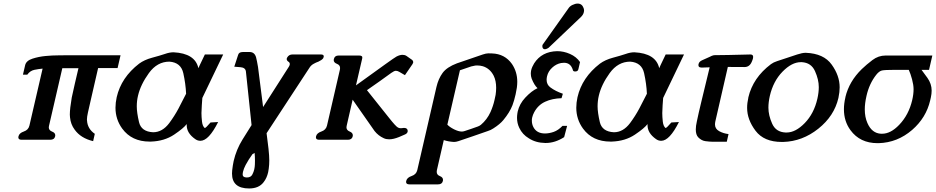

<svg xmlns="http://www.w3.org/2000/svg" viewBox="-20 -772 5235 1074"><path d="M254.4 -69.3Q253.4 -64.5 252.9 -60.1Q252.9 -43 271 -36.1Q289.1 -29.3 289.1 -15.1Q289.1 -12.7 288.6 -9.8Q284.2 9.8 261.2 9.8H100.6Q82.5 9.8 82.5 -3.9Q82.5 -6.8 83.5 -9.8Q87.9 -27.8 113.3 -36.4Q138.7 -44.9 144.5 -69.3L218.3 -388.2Q196.3 -386.2 171.9 -381.3Q147.9 -376 132.8 -354.5H108.4L120.6 -407.2Q126.5 -432.6 161.4 -443.8Q196.3 -455.1 234.6 -458.7Q272.9 -462.4 308.6 -462.4Q342.8 -462.4 356.9 -462.9H654.3L637.7 -391.1H528.8L490.2 -223.1Q477.1 -166 471.7 -141.8Q466.3 -117.7 466.3 -103.5Q466.3 -100.1 466.8 -97.2Q469.7 -51.3 510.3 -23.4L501 17.6Q431.6 1 397.5 -46.9Q375.5 -76.2 371.6 -115.7Q370.6 -122.1 370.6 -130.9Q370.6 -163.6 381.3 -226.1Q382.8 -234.4 398.9 -305.2L418.9 -390.6H328.6Z M950.7 -479.5Q1071.3 -473.6 1089.8 -390.6L1097.7 -408.2Q1109.9 -433.6 1126 -467.3H1228.5L1111.8 -224.1Q1110.8 -211.4 1108.9 -183.1Q1106.9 -154.8 1106.9 -139.6Q1106.9 -118.2 1109.9 -92Q1112.8 -65.9 1125.5 -55.7Q1131.8 -56.6 1157.7 -86.9L1200.2 -89.4Q1147.5 15.6 1101.1 15.6Q1085 15.6 1071.8 5.9Q1024.4 -27.3 1024.4 -71.8Q1024.4 -72.8 1024.4 -78.1Q1007.8 -55.2 954.1 -19Q899.4 17.6 824.2 20H816.9Q716.8 20 663.6 -52.7Q626 -104.5 626 -169.4Q626 -197.8 632.8 -228.5Q658.2 -338.9 758.3 -416Q787.6 -437.5 830.3 -449Q873 -460.4 902.3 -470.2Q928.2 -479.5 950.7 -479.5ZM1021 -247.6Q1018.6 -302.7 1005.4 -362.5Q992.2 -422.4 927.7 -427.2Q859.4 -427.2 813 -363.3Q766.6 -299.3 752 -236.8Q745.1 -208 745.1 -177.2Q745.1 -142.6 757.6 -89.1Q770 -35.6 836.4 -32.2Q888.2 -32.2 926.8 -83.5Q956.1 -123 978.3 -164.6Q1000.5 -206.1 1021 -247.6Z M1373.5 282.2Q1277.8 282.2 1277.8 198.7Q1277.8 190.4 1278.8 180.7Q1281.7 153.8 1287.1 128.4Q1301.8 64.5 1336.4 8.8Q1362.8 -34.2 1387.2 -72.3L1355.5 -372.6Q1352.5 -393.6 1326.2 -396L1290.5 -398.9L1311.5 -463.4Q1315.4 -481 1337.9 -481H1376.5Q1403.3 -481 1412.1 -452.6Q1417.5 -432.1 1423.3 -397L1451.7 -173.3L1596.2 -399.4Q1599.1 -403.8 1600.6 -409.7Q1601.6 -413.1 1601.1 -416Q1599.6 -423.8 1593.3 -426.8Q1582 -434.6 1584 -444.8Q1584.5 -446.8 1586.9 -451.2Q1596.7 -467.3 1615.7 -467.3H1775.4Q1791 -467.3 1791 -457Q1791 -455.1 1790.5 -453.1Q1790 -450.7 1787.6 -445.8Q1780.3 -436 1761.2 -427.2Q1747.1 -422.4 1734.4 -415Q1718.8 -406.7 1709.5 -390.6L1471.2 -26.9Q1477.5 19 1481.9 59.6Q1486.3 100.1 1486.3 125.5Q1486.3 148.9 1483.4 170.4Q1481.9 181.2 1480 191.4Q1472.7 224.1 1454.6 247.1Q1428.2 282.2 1373.5 282.2ZM1359.9 220.7H1361.3Q1383.8 220.7 1392.1 203.1Q1398.9 189.9 1402.3 175.3Q1405.3 161.6 1405.8 147.5Q1406.2 136.7 1406.2 126.5Q1406.2 104.5 1404.3 83.5L1392.6 89.8Q1370.1 120.6 1354 150.9Q1343.3 171.4 1339.4 188.5Q1337.4 197.3 1337.4 204.6Q1337.4 220.2 1359.9 220.7Z M1919.4 -69.3Q1918.5 -64.5 1918 -60.1Q1918 -43.5 1935.8 -36.4Q1953.6 -29.3 1953.6 -15.1Q1953.6 -12.7 1953.1 -9.8Q1948.7 9.8 1925.8 9.8H1765.1Q1747.1 9.8 1747.1 -3.9Q1747.1 -6.8 1748 -9.8Q1752.4 -27.8 1777.8 -36.4Q1803.2 -44.9 1809.1 -69.3L1881.3 -382.3Q1882.3 -387.2 1882.3 -391.6Q1882.3 -408.2 1864.5 -415Q1846.7 -421.9 1846.7 -436Q1846.7 -439 1847.7 -441.9Q1852.1 -461.4 1874 -461.4H1989.3Q2009.8 -461.4 2006.3 -445.8L1971.2 -294.4L2135.3 -412.6Q2187 -449.7 2197.8 -455.6Q2216.3 -465.3 2231.9 -465.3Q2244.6 -465.3 2253.9 -459L2285.2 -437Q2291.5 -431.6 2291.5 -424.8Q2291.5 -423.3 2291 -421.4Q2290.5 -418.5 2287.6 -413.6L2245.1 -351.6L2213.4 -370.1Q2203.6 -376 2194.3 -376Q2185.1 -376 2168.9 -364.3Q2105.5 -317.9 2032.7 -267.6L2155.8 -113.3Q2194.3 -64.5 2206.1 -58.6Q2213.4 -54.7 2221.7 -54.7Q2225.1 -54.7 2228 -55.2Q2233.9 -56.6 2239.3 -56.6Q2257.8 -56.6 2260.3 -43Q2260.7 -39.1 2260.3 -35.2Q2257.8 -25.4 2245.6 -20L2211.9 -5.4Q2180.7 7.3 2156.7 7.3Q2139.6 7.3 2126.5 1Q2096.2 -12.7 2075.2 -39.1L1952.6 -214.4Z M2423.8 180.2Q2422.9 185.1 2422.9 189.5Q2422.9 206.1 2440.4 212.9Q2458 219.7 2458 233.9Q2458 236.8 2457.5 239.7Q2453.1 259.3 2430.7 259.3H2270Q2251.5 259.3 2251.5 245.6Q2251.5 242.7 2252.4 239.7Q2256.8 221.2 2282.5 212.6Q2308.1 204.1 2314 180.2L2421.4 -285.6Q2432.1 -331.5 2455.8 -364Q2479.5 -396.5 2536.6 -418L2545.4 -420.9L2680.7 -467.3Q2699.2 -473.6 2711.9 -473.6Q2724.6 -473.6 2732.4 -473.1Q2803.7 -470.7 2843.8 -414.1Q2873.5 -370.1 2873.5 -314.5Q2873.5 -298.3 2871.1 -281.2Q2868.2 -262.7 2864.3 -244.6Q2856 -208 2846.7 -183.6Q2831.1 -143.1 2795.4 -100.1Q2776.4 -77.1 2739.7 -53.7Q2725.1 -43.9 2709 -39.1Q2667.5 -24.4 2626.2 -10.3Q2585 3.9 2543.9 17.6Q2530.8 22 2519.5 22Q2489.7 20.5 2462.4 11.7ZM2552.7 -378.9 2482.4 -74.7Q2494.6 -61.5 2519.5 -48.8Q2544.9 -36.1 2563 -36.1Q2570.8 -36.1 2579.6 -39.1Q2597.7 -44.9 2616 -51.3Q2634.3 -57.6 2653.3 -64.5Q2661.6 -67.4 2669.9 -73.7Q2704.1 -102.5 2723.6 -145Q2738.8 -179.2 2746.1 -212.4Q2750.5 -232.4 2752.4 -241.7Q2755.4 -262.2 2755.4 -280.8Q2755.4 -320.3 2741.7 -348.1Q2721.2 -388.7 2681.2 -401.4Q2666 -405.8 2648.9 -405.8Q2643.6 -405.8 2638.7 -405.3Q2630.4 -404.3 2615.7 -400.4Q2605 -396.5 2583 -389.2Q2561 -381.8 2552.7 -378.9Z M3048.8 -504.9Q3044.9 -502 3040.5 -500Q3032.7 -496.6 3027.8 -496.6Q3018.1 -496.6 3014.6 -506.8Q3013.2 -512.2 3014.2 -518.6L3015.1 -521.5L3158.2 -723.1Q3167 -737.3 3181.6 -744.1Q3198.2 -752 3210.9 -752Q3235.8 -752 3244.6 -726.6Q3247.1 -719.2 3247.1 -711.9Q3247.1 -707.5 3245.6 -703.1Q3242.2 -689 3229.5 -676.8ZM3152.3 -67.9 3135.7 -4.9Q3085 27.8 3032.7 27.8H3029.8Q2976.6 26.9 2938 1.5Q2902.3 -19.5 2884.8 -56.6Q2872.1 -83 2872.1 -112.8Q2872.1 -124.5 2874 -137.2Q2875 -142.6 2876 -148.4Q2885.7 -190.9 2918 -225.6Q2953.6 -263.7 2986.8 -278.8Q2968.8 -294.9 2954.1 -332Q2949.2 -345.7 2949.2 -359.9Q2949.2 -369.1 2951.2 -378.9Q2955.6 -397.5 2967.8 -417.5Q3010.3 -483.9 3096.7 -485.8Q3133.3 -485.8 3168.5 -470.2Q3204.1 -454.6 3224.6 -424.8L3215.3 -384.8Q3212.4 -372.1 3197.3 -372.1Q3185.1 -372.1 3184.1 -381.8Q3171.9 -420.9 3134.8 -420.9Q3127 -420.9 3118.2 -419.4Q3090.8 -414.1 3068.8 -393.6Q3046.4 -373 3040 -345.2Q3037.6 -335 3037.6 -325.7Q3037.6 -298.3 3059.1 -282.7Q3087.4 -261.7 3128.4 -247.6L3121.1 -222.7Q3068.8 -221.2 3029.8 -203.1Q2990.2 -185.1 2968.3 -144.5Q2960.4 -129.9 2957 -115.2Q2954.6 -105.5 2955.1 -96.2Q2955.1 -78.1 2963.4 -61.5Q2981.9 -25.4 3028.3 -25.4Q3051.8 -25.4 3077.1 -34.2Q3102.5 -43 3126.5 -67.9Z M3528.3 -479.5Q3648.9 -473.6 3667.5 -390.6L3675.3 -408.2Q3687.5 -433.6 3703.6 -467.3H3806.2L3689.5 -224.1Q3688.5 -211.4 3686.5 -183.1Q3684.6 -154.8 3684.6 -139.6Q3684.6 -118.2 3687.5 -92Q3690.4 -65.9 3703.1 -55.7Q3709.5 -56.6 3735.4 -86.9L3777.8 -89.4Q3725.1 15.6 3678.7 15.6Q3662.6 15.6 3649.4 5.9Q3602.1 -27.3 3602.1 -71.8Q3602.1 -72.8 3602.1 -78.1Q3585.4 -55.2 3531.7 -19Q3477.1 17.6 3401.9 20H3394.5Q3294.4 20 3241.2 -52.7Q3203.6 -104.5 3203.6 -169.4Q3203.6 -197.8 3210.4 -228.5Q3235.8 -338.9 3335.9 -416Q3365.2 -437.5 3408 -449Q3450.7 -460.4 3480 -470.2Q3505.9 -479.5 3528.3 -479.5ZM3598.6 -247.6Q3596.2 -302.7 3583 -362.5Q3569.8 -422.4 3505.4 -427.2Q3437 -427.2 3390.6 -363.3Q3344.2 -299.3 3329.6 -236.8Q3322.8 -208 3322.8 -177.2Q3322.8 -142.6 3335.2 -89.1Q3347.7 -35.6 3414.1 -32.2Q3465.8 -32.2 3504.4 -83.5Q3533.7 -123 3555.9 -164.6Q3578.1 -206.1 3598.6 -247.6Z M4051.3 -397.5 3981.4 -92.8Q3979.5 -83.5 3979.5 -75.7Q3979.5 -51.3 4002.9 -38.3Q4026.4 -25.4 4055.2 -22L4045.4 21H3967.3Q3947.8 20.5 3925.8 17.6Q3903.8 14.6 3885.7 -3.9Q3872.1 -18.1 3872.1 -47.9Q3872.1 -66.9 3877.9 -92.3Q3883.3 -118.7 3888.7 -142.1Q3890.1 -147.9 3902.3 -199.7L3949.7 -395.5Q3926.3 -395 3907.7 -394H3904.8Q3883.8 -394 3887.2 -413.1L3887.7 -414.1Q3890.6 -427.2 3906.7 -434.6Q3916.5 -439.5 3951.2 -454.6Q3957 -457.5 3960 -459Q3970.2 -463.4 3977.5 -463.4L4055.7 -464.4L4177.2 -467.3H4177.7Q4192.9 -467.3 4192.9 -453.6Q4192.9 -450.2 4191.9 -445.3Q4190.4 -438.5 4185.5 -427.2Q4173.3 -397 4145 -397Z M4669.9 -224.1Q4646.5 -123 4557.4 -52Q4468.3 19 4360.8 22H4353Q4253.4 22 4206.3 -40.5Q4159.2 -103 4159.2 -168.5Q4159.2 -195.8 4166 -225.6V-227.1Q4191.9 -337.4 4292.5 -413.1Q4306.2 -423.3 4327.4 -430.2Q4348.6 -437 4379.9 -447.5Q4411.1 -458 4439.5 -467.3Q4467.8 -476.6 4485.8 -476.6H4487.8Q4587.9 -472.7 4632.3 -410.6Q4676.8 -348.6 4676.8 -283.7Q4676.8 -256.8 4670.4 -227.1ZM4459.5 -424.3Q4409.2 -424.3 4357.2 -371.1Q4305.2 -317.9 4286.1 -234.9Q4278.3 -200.2 4278.3 -169.4Q4278.3 -127 4299.3 -80.1Q4320.3 -33.2 4374 -30.8H4380.4Q4430.2 -30.8 4481.7 -83.7Q4533.2 -136.7 4552.2 -219.7Q4560.1 -254.4 4560.1 -284.7Q4560.1 -327.1 4538.8 -374.3Q4517.6 -421.4 4464.8 -424.3Z M4986.3 -381.3Q4929.2 -381.3 4913.3 -377.7Q4897.5 -374 4881.3 -353.5Q4842.3 -303.7 4827.1 -236.3L4826.7 -234.4Q4817.4 -193.8 4817.4 -160.2Q4817.4 -117.2 4832 -84Q4856.9 -26.4 4908.2 -23.9H4914.1Q4962.4 -23.9 5009.8 -73.7Q5063 -128.9 5082.5 -211.4Q5090.3 -244.6 5090.3 -272.9Q5090.3 -296.4 5081.8 -328.4Q5073.2 -360.4 5063.5 -381.3ZM5195.3 -461.4 5176.8 -381.3H5134.8Q5144 -369.6 5167.7 -336.4Q5191.4 -303.2 5191.4 -265.1Q5191.4 -247.6 5187 -227.1L5183.1 -210Q5160.6 -113.3 5082.5 -45.4Q5000 25.9 4895 28.8H4888.7Q4790.5 28.8 4737.3 -43.9Q4700.7 -93.8 4700.7 -160.6Q4700.7 -192.4 4709 -227.5V-229Q4730 -316.9 4800.8 -385.7Q4826.7 -410.6 4860.1 -436Q4893.6 -461.4 4933.6 -461.4Z"/></svg>

Font: Caudex
Style: Bold
Weight: 700
Italic angle: -13°
Version: Version 1.04